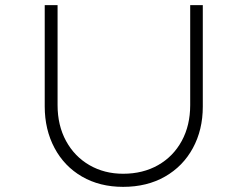

<svg xmlns="http://www.w3.org/2000/svg" viewBox="-20 -720 963 747"><path d="M459 7Q368 7 299 -33Q230 -73 192 -144.5Q154 -216 154 -306V-700H204V-311Q204 -232 237 -171.5Q270 -111 328 -77.5Q386 -44 459 -44Q536 -44 595 -77.5Q654 -111 687 -171.5Q720 -232 720 -311V-700H769V-305Q769 -215 730.5 -144Q692 -73 622 -33Q552 7 459 7Z"/></svg>

Font: Lexend Giga ExtraLight
Style: Regular
Weight: 250
Version: Version 1.007